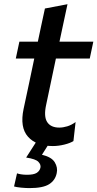

<svg xmlns="http://www.w3.org/2000/svg" viewBox="-20 -700 475 936"><path d="M237.5 12Q157 12 116.5 -33.5Q76 -79 95 -169Q109 -234 121.5 -293Q134 -352 147 -414.5H57L74.5 -497H164.5Q173.5 -540.5 181.8 -578.8Q190 -617 199 -658.5L309 -679.5Q298.5 -630 289.5 -588.5Q280.5 -547 270 -497H435L417.5 -414.5H252.5L205 -189Q192.5 -132 210 -105Q227.5 -78 269 -78Q287.5 -78 308 -84.2Q328.5 -90.5 348.5 -105L338 -12.5Q323 -2.5 293.8 4.8Q264.5 12 237.5 12ZM123.5 217Q107 217 83.2 214.8Q59.5 212.5 48.5 209L63 145Q69 147.5 82.5 149.8Q96 152 111.5 152Q144 152 158.5 143Q173 134 177 118Q180.5 103 167.2 89Q154 75 107.5 68L165 -21.5H224L219 0L184.5 54.5Q231.5 65.5 247 91.2Q262.5 117 256.5 144Q249.5 179 219.5 198Q189.5 217 123.5 217Z"/></svg>

Font: Commissioner Medium
Style: Italic
Weight: 500
Italic angle: -12°
Designer: Kostas Bartsokas
Foundry: Kostas Bartsokas
Version: Version 1.000; ttfautohint (v1.8.3)